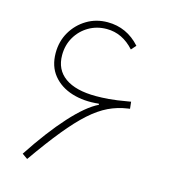

<svg xmlns="http://www.w3.org/2000/svg" viewBox="-101 -739 751 830"><g transform="rotate(15 275.0 -324.5)"><path d="M333 -305.2Q267.6 -297.9 213.9 -314.5Q160.2 -331.1 128.2 -370.4Q96.2 -409.7 96.2 -469.2Q96.2 -521.5 120.8 -563.5Q145.5 -605.5 187 -630.4Q228.5 -655.3 279.8 -655.3Q365.7 -655.3 425.3 -588.9L406.2 -567.4Q353.5 -626 283.7 -626Q239.3 -626 203.4 -605Q167.5 -584 146.5 -548.1Q125.5 -512.2 125.5 -467.3Q125.5 -402.3 173.6 -367.9Q221.7 -333.5 312.5 -333.5Q337.9 -333.5 369.6 -335.9Q401.4 -338.4 454.6 -347.7L465.8 -349.6L469.2 -318.8L459.5 -317.4Q415 -311 375.2 -292Q335.4 -272.9 294.2 -236.1Q252.9 -199.2 204.8 -140.1Q156.7 -81.1 95.7 5.9L71.3 -11.2Q146 -125 214.1 -200.2Q282.2 -275.4 335 -300.8Z"/></g></svg>

Font: Estedad-FD Thin
Style: Regular
Weight: 100
Designer: Amin Abedi
Version: Version 7.3